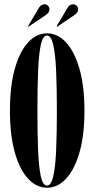

<svg xmlns="http://www.w3.org/2000/svg" viewBox="-20 -867 441 898"><path d="M200 11Q150 11 110.8 -31.8Q71.5 -74.5 49 -155Q26.5 -235.5 26.5 -349Q26.5 -463 49 -544Q71.5 -625 110.8 -668Q150 -711 200 -711Q250 -711 289.5 -668Q329 -625 352 -544Q375 -463 375 -349Q375 -235.5 352 -155Q329 -74.5 289.5 -31.8Q250 11 200 11ZM200 1Q219 1 229 -41.8Q239 -84.5 242.5 -163.2Q246 -242 246 -349Q246 -456.5 242.5 -535.5Q239 -614.5 229 -657.8Q219 -701 200 -701Q180.5 -701 171 -657.8Q161.5 -614.5 158.2 -535.5Q155 -456.5 155 -349Q155 -242 158.2 -163.2Q161.5 -84.5 171 -41.8Q180.5 1 200 1ZM247.5 -742 245 -745 296 -830.5Q301 -839.5 308.2 -843.2Q315.5 -847 322 -847Q331.5 -847 338.5 -840Q345.5 -833 345.5 -823Q345.5 -809 329.5 -797.5ZM113 -742 111.5 -745 162 -830.5Q167.5 -839.5 174.5 -843.2Q181.5 -847 188 -847Q197.5 -847 204.5 -840Q211.5 -833 211.5 -823Q211.5 -809 195.5 -797.5Z"/></svg>

Font: Imbue 100pt
Style: Bold
Weight: 700
Designer: Tyler Finck
Foundry: Etcetera Type Company
Version: Version 1.102; ttfautohint (v1.8.3)